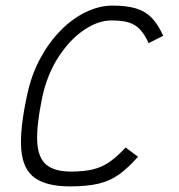

<svg xmlns="http://www.w3.org/2000/svg" viewBox="-20 -652 640 686"><path d="M429 -125 473 -92Q438 -52 405 -28.5Q372 -5 331 4.5Q290 14 230 14Q148 14 105 -16Q62 -46 56 -117.5Q50 -189 77 -313Q92 -384 123.5 -442.5Q155 -501 197 -543.5Q239 -586 287 -609Q335 -632 382 -632Q432 -632 465.5 -622Q499 -612 522 -588.5Q545 -565 563 -524L511 -498Q497 -529 480 -547Q463 -565 439 -572Q415 -579 379 -579Q330 -579 279.5 -544.5Q229 -510 189 -448.5Q149 -387 131 -305Q110 -203 113 -145.5Q116 -88 145.5 -63.5Q175 -39 233 -39Q281 -39 313 -47Q345 -55 371.5 -73.5Q398 -92 429 -125Z"/></svg>

Font: Victor Mono Thin ExtraLight
Style: Italic
Weight: 250
Italic angle: -12°
Monospace: yes
Version: Version 1.561;gftools[0.9.30]